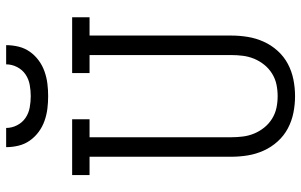

<svg xmlns="http://www.w3.org/2000/svg" viewBox="-202 -794 1003 640"><g transform="rotate(-90 300.0 -473.5)"><path d="M300 8Q272 8 244.5 2.5Q217 -3 192.5 -16Q168 -29 149 -50Q130 -71 118.5 -96.5Q107 -122 102.5 -149.5Q98 -177 98 -205V-677H37V-735H223V-677H163V-205Q163 -185 165.5 -165.5Q168 -146 175.5 -128Q183 -110 195.5 -94.5Q208 -79 225 -68.5Q242 -58 261 -54Q280 -50 300 -50Q320 -50 339 -54Q358 -58 375 -68.5Q392 -79 404.5 -94.5Q417 -110 424.5 -128Q432 -146 434.5 -165.5Q437 -185 437 -205V-677H377V-735H563V-677H502V-205Q502 -177 497.5 -149.5Q493 -122 481.5 -96.5Q470 -71 451 -50Q432 -29 407.5 -16Q383 -3 355.5 2.5Q328 8 300 8ZM300 -815Q279 -815 258.5 -817.5Q238 -820 218 -827Q198 -834 181 -846.5Q164 -859 152 -876Q140 -893 135 -913.5Q130 -934 130 -955H194Q194 -936 203 -918.5Q212 -901 227.5 -890.5Q243 -880 262 -876.5Q281 -873 300 -873Q319 -873 338 -876.5Q357 -880 372.5 -890.5Q388 -901 397 -918.5Q406 -936 406 -955H470Q470 -934 465 -913.5Q460 -893 448 -876Q436 -859 419 -846.5Q402 -834 382 -827Q362 -820 341.5 -817.5Q321 -815 300 -815Z"/></g></svg>

Font: Iosevka Etoile Light
Style: Regular
Weight: 300
Designer: Belleve Invis
Foundry: Belleve Invis
Version: Version 25.0.1; ttfautohint (v1.8.4)